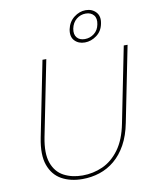

<svg xmlns="http://www.w3.org/2000/svg" viewBox="-100 -1009 872 1091"><g transform="rotate(-10 336.0 -464.0)"><path d="M180 -700H202L115 -265Q97 -173 117 -117.5Q137 -62 183.5 -37.5Q230 -13 291 -13Q352 -13 407 -37.5Q462 -62 503 -117.5Q544 -173 562 -265L649 -700H671L584 -265Q570 -193 541.5 -141.5Q513 -90 473.5 -57Q434 -24 386.5 -8.5Q339 7 287 7Q218 7 167.5 -21Q117 -49 95.5 -109Q74 -169 93 -265ZM543 -844Q535 -802 503 -778.5Q471 -755 435 -755Q398 -755 376 -778.5Q354 -802 362 -844Q371 -886 402.5 -910.5Q434 -935 470 -935Q507 -935 529.5 -910.5Q552 -886 543 -844ZM522 -844Q529 -878 513 -897Q497 -916 467 -916Q437 -916 413.5 -897Q390 -878 383 -844Q377 -811 392.5 -792.5Q408 -774 438 -774Q468 -774 492 -792.5Q516 -811 522 -844Z"/></g></svg>

Font: Albert Sans Thin
Style: Italic
Weight: 250
Italic angle: -11.25°
Designer: Andreas Rasmussen
Foundry: a.Foundry
Version: Version 1.025